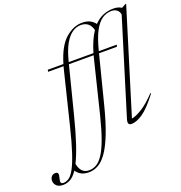

<svg xmlns="http://www.w3.org/2000/svg" viewBox="-319 -884 1187 1259"><g transform="rotate(-20 274.0 -255.0)"><path d="M67 -498.5 70 -512H179Q213.5 -628 269.2 -676.5Q325 -725 385.5 -725Q417.5 -725 438.8 -714.5Q460 -704 475.5 -684Q505 -715 538.8 -728.5Q572.5 -742 609.5 -742Q626 -742 639.5 -738.8Q653 -735.5 666.5 -727L694 -742H700.5L479 -22.5Q506.5 -26 551.2 -53.5Q596 -81 649.5 -138L653.5 -134.5Q590 -51 545 -20.5Q500 10 465.5 10Q451.5 10 446 1Q440.5 -8 447 -30L649 -686.5Q646.5 -706.5 631.8 -719Q617 -731.5 593 -731.5Q558 -731.5 528 -711.5Q498 -691.5 472.5 -643.8Q447 -596 426 -512H551L548 -498.5H422.5L339 -170.5Q310 -55.5 280.5 19.2Q251 94 221 136.2Q191 178.5 159.5 195.5Q128 212.5 95 212.5Q67 212.5 45.5 202.8Q24 193 7 169.5Q-17.5 206 -41.8 219.2Q-66 232.5 -92.5 232.5Q-123 232.5 -138 217.5Q-153 202.5 -153 182Q-153 165.5 -143.2 153.5Q-133.5 141.5 -116 141.5Q-101.5 141.5 -98 150.8Q-94.5 160 -101 182Q-107.5 204 -103.5 212.2Q-99.5 220.5 -87 220.5Q-66.5 220.5 -47.5 207.5Q-28.5 194.5 -9 159Q10.5 123.5 32.5 57.2Q54.5 -9 80.5 -115.5L169.5 -477.5Q172 -488.5 175 -498.5ZM372.5 -713.5Q343 -713.5 314.2 -695Q285.5 -676.5 260.2 -632.5Q235 -588.5 216 -512H388.5Q401.5 -556 416.8 -590.5Q432 -625 449.5 -651Q433.5 -713.5 372.5 -713.5ZM129 -170.5Q101.5 -62 77 11Q52.5 84 29.5 130Q42.5 200.5 100 200.5Q126.5 200.5 150.8 187Q175 173.5 198 139.2Q221 105 243.8 43Q266.5 -19 290.5 -115.5L379.5 -477.5Q382 -488.5 385 -498.5H212.5Z"/></g></svg>

Font: Newsreader Display ExtraLight
Style: Italic
Weight: 275
Italic angle: -17°
Designer: Hugues Gentile
Foundry: Production Type
Version: Version 1.002